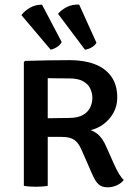

<svg xmlns="http://www.w3.org/2000/svg" viewBox="-20 -812 587 839"><path d="M492.4 -385.8Q492.4 -349.5 476.3 -320.1Q460.3 -290.8 433.8 -270.6Q407.4 -250.5 376.3 -243.4Q401.4 -233.8 416.5 -216.5Q431.7 -199.3 442.8 -174.2L480.4 -90.2Q489.4 -70.4 499.4 -53.3Q509.5 -36.2 520.9 -25.5Q510.6 -11.7 491.1 -2.5Q471.6 6.6 450.8 6.6Q424.7 6.6 410.5 -6.8Q396.4 -20.1 384.7 -46.8L335.9 -158.1Q323.5 -187.1 305.1 -200.4Q286.7 -213.8 249.9 -213.8H143.9V-294.5Q165.9 -294.8 191.4 -295.3Q216.9 -295.8 240.1 -296.1Q263.3 -296.5 278.6 -296.5Q320.2 -296.5 342.9 -309.8Q365.6 -323.2 374.6 -343.4Q383.6 -363.6 383.6 -384Q383.6 -404.9 374.5 -424.6Q365.5 -444.3 343.3 -456.8Q321.1 -469.4 281.6 -469.4Q261.1 -469.4 235.8 -469.7Q210.6 -470 188.6 -470.4V0Q176.3 2.2 162.3 3.1Q148.3 4.1 136.5 4.1Q125.4 4.1 110.6 3.1Q95.8 2.2 84.2 0V-540.5L89.4 -545.9Q142.2 -547.4 189.6 -548.3Q237.1 -549.2 285.6 -549.2Q347.2 -549.2 393.9 -531.6Q440.5 -513.9 466.4 -477.4Q492.4 -441 492.4 -385.8ZM163.7 -791.6 249.6 -628.1Q242.9 -615.3 228.9 -606.5Q214.9 -597.6 201.3 -595L73.5 -745.9Q87.5 -764.6 111.1 -778.2Q134.6 -791.8 163.7 -791.6ZM326 -791.8 401.5 -625.1Q394.4 -612.6 379.8 -604.5Q365.2 -596.5 351.4 -594.8L233.5 -751.7Q248.9 -769.6 272.7 -781.6Q296.6 -793.5 326 -791.8Z"/></svg>

Font: Signika SC
Style: Regular
Weight: 300
Designer: Anna Giedryś
Foundry: Anna Giedryś
Version: Version 2.000